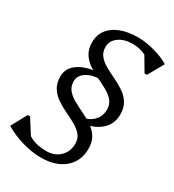

<svg xmlns="http://www.w3.org/2000/svg" viewBox="-298 -909 1170 1292"><g transform="rotate(30 287.0 -263.0)"><path d="M224 251Q154 251 77.5 228.5Q1 206 -60 169L6 47H24L112 185L44 164V99Q68 147 115.5 171Q163 195 234 195Q299 195 339.5 155.5Q380 116 380 55Q380 15 357.5 -12Q335 -39 299 -59Q263 -79 223 -98Q183 -117 147 -141Q111 -165 88.5 -200.5Q66 -236 66 -289Q66 -359 134.5 -400Q203 -441 320 -441L310 -405Q244 -405 202 -377Q160 -349 160 -305Q160 -265 182.5 -238Q205 -211 241 -191Q277 -171 317 -152Q357 -133 393 -109Q429 -85 451.5 -49.5Q474 -14 474 39Q474 136 407 193.5Q340 251 224 251ZM294 -85 304 -121Q369 -121 409.5 -157.5Q450 -194 450 -251Q450 -291 427.5 -318Q405 -345 369 -365Q333 -385 293 -404Q253 -423 217 -447Q181 -471 158.5 -506.5Q136 -542 136 -595Q136 -651 167 -692Q198 -733 255 -755Q312 -777 390 -777Q430 -777 474.5 -768.5Q519 -760 560.5 -745Q602 -730 634 -710L565 -588H547L463 -730L547 -707L534 -658Q510 -687 468.5 -704Q427 -721 380 -721Q314 -721 272 -690.5Q230 -660 230 -611Q230 -571 252.5 -544Q275 -517 311 -497Q347 -477 387 -458Q427 -439 463 -415Q499 -391 521.5 -355.5Q544 -320 544 -267Q544 -183 477 -134Q410 -85 294 -85Z"/></g></svg>

Font: Platypi Light Light
Style: Italic
Weight: 300
Italic angle: -13°
Version: Version 1.200